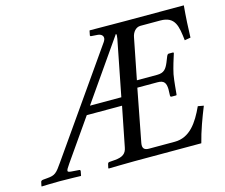

<svg xmlns="http://www.w3.org/2000/svg" viewBox="-94 -771 1052 899"><g transform="rotate(-15 432.5 -322.0)"><path d="M452 0H777C791 -56 813 -115 834 -167L806 -172C773 -100 732 -39 659 -39H534C513 -39 501 -47 506 -74L555 -329H653C686 -329 693 -313 694 -285L693 -254C693 -250 694 -247 700 -247H722L724 -250C726 -267 729 -312 735 -346C742 -379 754 -416 762 -441C762 -443 761 -445 759 -445H738C734 -445 731 -441 729 -437L717 -407C705 -379 694 -363 660 -363H562L601 -561C605 -584 621 -605 644 -605H740C813 -605 819 -555 827 -486L856 -491C857 -532 860 -591 865 -645H578L410 -646L408 -645L404 -625C403 -621 404 -618 410 -618L439 -616C458 -615 475 -601 459 -577L115 -85C84 -40 76 -32 39 -29L17 -27C11 -26 7 -24 6 -19L2 0L3 2C3 2 57 0 90 0C128 0 193 2 193 2L194 0L198 -21C198 -23 197 -27 193 -27L166 -29C132 -31 130 -32 155 -68L293 -266H464L426 -74C421 -46 405 -32 365 -29L339 -27C334 -27 331 -23 330 -18L326 0L328 2C328 2 418 0 452 0ZM319 -305 523 -598C527 -596 526 -587 524 -575L471 -305Z"/></g></svg>

Font: Libertinus Serif
Style: Italic
Weight: 400
Italic angle: -12°
Designer: Philipp H. Poll, Khaled Hosny
Foundry: Caleb Maclennan
Version: Version 7.050;RELEASE